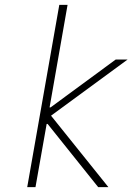

<svg xmlns="http://www.w3.org/2000/svg" viewBox="-20 -770 545 790"><path d="M224 -750H258L184 -328H188L456 -525H505L190 -294L426 0H384L176 -260H172L126 0H92Z"/></svg>

Font: Be Vietnam Thin
Style: Italic
Weight: 250
Italic angle: -9°
Designer: Gabriel Lam
Foundry: TypeRant
Version: Version 3.000